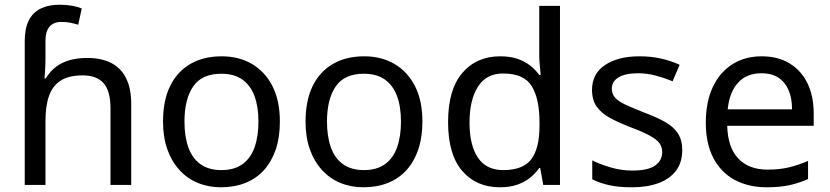

<svg xmlns="http://www.w3.org/2000/svg" viewBox="-20 -785 3525 815"><path d="M85 -611Q85 -665 102.5 -699Q120 -733 153.5 -749Q187 -765 233 -765Q262 -765 286.5 -760.5Q311 -756 327 -749L312 -680Q296 -685 278.5 -688.5Q261 -692 241 -692Q207 -692 190 -671.5Q173 -651 173 -613V-535Q173 -513 171.5 -488Q170 -463 169 -452H174Q193 -483 218.5 -502Q244 -521 277 -530Q310 -539 350 -539Q410 -539 451.5 -518Q493 -497 515 -453.5Q537 -410 537 -343V0H449V-326Q449 -398 420 -431.5Q391 -465 331 -465Q273 -465 238.5 -443.5Q204 -422 188.5 -379Q173 -336 173 -271V0H85Z M1168 -269Q1168 -202 1150.5 -150.5Q1133 -99 1100.5 -63Q1068 -27 1021.5 -8.5Q975 10 918 10Q865 10 820 -8.5Q775 -27 742 -63Q709 -99 690.5 -150.5Q672 -202 672 -269Q672 -358 702 -419.5Q732 -481 788 -513.5Q844 -546 921 -546Q994 -546 1049.5 -513.5Q1105 -481 1136.5 -419.5Q1168 -358 1168 -269ZM763 -269Q763 -206 779.5 -159.5Q796 -113 831 -88Q866 -63 920 -63Q974 -63 1009 -88Q1044 -113 1060.5 -159.5Q1077 -206 1077 -269Q1077 -333 1060 -378Q1043 -423 1008.5 -447.5Q974 -472 919 -472Q837 -472 800 -418Q763 -364 763 -269Z M1773 -269Q1773 -202 1755.5 -150.5Q1738 -99 1705.5 -63Q1673 -27 1626.5 -8.5Q1580 10 1523 10Q1470 10 1425 -8.5Q1380 -27 1347 -63Q1314 -99 1295.5 -150.5Q1277 -202 1277 -269Q1277 -358 1307 -419.5Q1337 -481 1393 -513.5Q1449 -546 1526 -546Q1599 -546 1654.5 -513.5Q1710 -481 1741.5 -419.5Q1773 -358 1773 -269ZM1368 -269Q1368 -206 1384.5 -159.5Q1401 -113 1436 -88Q1471 -63 1525 -63Q1579 -63 1614 -88Q1649 -113 1665.5 -159.5Q1682 -206 1682 -269Q1682 -333 1665 -378Q1648 -423 1613.5 -447.5Q1579 -472 1524 -472Q1442 -472 1405 -418Q1368 -364 1368 -269Z M2102 10Q2002 10 1942 -59.5Q1882 -129 1882 -267Q1882 -405 1942.5 -475.5Q2003 -546 2103 -546Q2145 -546 2176 -535.5Q2207 -525 2230 -507Q2253 -489 2269 -467H2275Q2274 -480 2271.5 -505.5Q2269 -531 2269 -546V-760H2357V0H2286L2273 -72H2269Q2253 -49 2230 -30.5Q2207 -12 2175.5 -1Q2144 10 2102 10ZM2116 -63Q2201 -63 2235.5 -109.5Q2270 -156 2270 -250V-266Q2270 -366 2237 -419.5Q2204 -473 2115 -473Q2044 -473 2008.5 -416.5Q1973 -360 1973 -265Q1973 -169 2008.5 -116Q2044 -63 2116 -63Z M2876 -148Q2876 -96 2850 -61Q2824 -26 2776 -8Q2728 10 2662 10Q2606 10 2565.5 1Q2525 -8 2494 -24V-104Q2526 -88 2571.5 -74.5Q2617 -61 2664 -61Q2731 -61 2761 -82.5Q2791 -104 2791 -140Q2791 -160 2780 -176Q2769 -192 2740.5 -208Q2712 -224 2659 -244Q2607 -264 2570 -284Q2533 -304 2513 -332Q2493 -360 2493 -404Q2493 -472 2548.5 -509Q2604 -546 2694 -546Q2743 -546 2785.5 -536.5Q2828 -527 2865 -510L2835 -440Q2801 -454 2764 -464Q2727 -474 2688 -474Q2634 -474 2605.5 -456.5Q2577 -439 2577 -409Q2577 -387 2590 -371.5Q2603 -356 2633.5 -341.5Q2664 -327 2715 -307Q2766 -288 2802 -268Q2838 -248 2857 -219.5Q2876 -191 2876 -148Z M3213 -546Q3282 -546 3331.5 -516Q3381 -486 3407.5 -431.5Q3434 -377 3434 -304V-251H3067Q3069 -160 3113.5 -112.5Q3158 -65 3238 -65Q3289 -65 3328.5 -74.5Q3368 -84 3410 -102V-25Q3369 -7 3329 1.5Q3289 10 3234 10Q3158 10 3099.5 -21Q3041 -52 3008.5 -113.5Q2976 -175 2976 -264Q2976 -352 3005.5 -415Q3035 -478 3088.5 -512Q3142 -546 3213 -546ZM3212 -474Q3149 -474 3112.5 -433.5Q3076 -393 3069 -321H3342Q3342 -367 3328 -401Q3314 -435 3285.5 -454.5Q3257 -474 3212 -474Z"/></svg>

Font: ugurmukhi25
Style: Book
Weight: 400
Designer: Jelle Bosma - Monotype Design Team
Foundry: Monotype Imaging Inc.
Version: Version 2.003